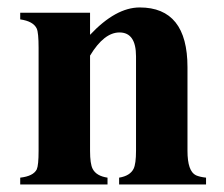

<svg xmlns="http://www.w3.org/2000/svg" viewBox="-20 -490 596 510"><path d="M527.3 0H296.4V-18.1Q325.7 -22.9 335 -42Q341.3 -55.2 341.3 -89.4V-340.3Q341.3 -403.8 297.4 -403.8Q256.3 -403.8 219.2 -342.3V-89.4Q219.2 -54.7 226.1 -41.5Q235.8 -22.5 265.6 -18.1V0H33.7V-18.1Q68.4 -22 77.6 -40Q82.5 -50.8 82.5 -89.4V-362.8Q82.5 -403.3 77.6 -414.1Q68.4 -433.6 33.7 -438.5V-456.1H219.2V-397.5Q287.6 -470.2 351.1 -470.2Q478 -470.2 478 -311.5V-89.4Q478 -35.2 500.5 -24.4Q510.3 -20 527.3 -18.1Z"/></svg>

Font: Dai Banna SIL Light
Style: Bold
Weight: 700
Designer: Victor Gaultney
Foundry: SIL International
Version: Version 2.001